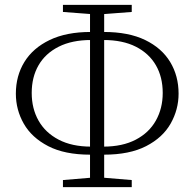

<svg xmlns="http://www.w3.org/2000/svg" viewBox="-20 -755 797 787"><path d="M350 -121Q245 -121 177.5 -156Q110 -191 77.5 -248Q45 -305 45 -371Q45 -444 80 -501Q115 -558 183.5 -591Q252 -624 352 -624H376V-591H353Q275 -591 220.5 -563.5Q166 -536 138 -487.5Q110 -439 110 -374Q110 -310 138 -260.5Q166 -211 220.5 -182.5Q275 -154 353 -154H376V-121ZM381 -121V-154H404Q482 -154 536.5 -182.5Q591 -211 619 -261Q647 -311 647 -374Q647 -439 619 -487.5Q591 -536 537 -563.5Q483 -591 404 -591H381V-624H405Q507 -624 575 -591Q643 -558 677.5 -501Q712 -444 712 -371Q712 -306 679.5 -248.5Q647 -191 579 -156Q511 -121 406 -121ZM238 12V-17L370 -28H388L520 -17V12ZM370 -696 238 -706V-735H520V-706L389 -696ZM349 12V-735H407V12Z"/></svg>

Font: Early Summer Mincho VF
Style: Regular
Weight: 250
Designer: GuiWonder
Version: Version 1.002